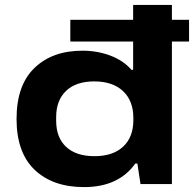

<svg xmlns="http://www.w3.org/2000/svg" viewBox="-20 -744 784 776"><path d="M319.8 12.2Q193.4 12.2 120.1 -57.6Q46.9 -127.4 46.9 -263.2Q46.9 -399.4 119.1 -469.2Q191.4 -539.1 313 -539.1Q373.5 -539.1 426 -519.3Q478.5 -499.5 511.2 -461.9H518.1V-576.2H264.2V-664.1H518.1V-724.1H674.8V-664.1H744.1V-576.2H674.8V0H547.9L535.2 -83H526.9Q459 12.2 319.8 12.2ZM361.8 -112.8Q436.5 -112.8 477.8 -151.4Q519 -189.9 519 -258.8V-267.1Q519 -336.4 477.3 -375.7Q435.5 -415 360.8 -415Q287.1 -415 247.1 -376.7Q207 -338.4 207 -271V-255.9Q207 -188 247.3 -150.4Q287.6 -112.8 361.8 -112.8Z"/></svg>

Font: Archivo Expanded
Style: Bold
Weight: 700
Width: 7
Designer: Hector Gatti
Foundry: Omnibus-Type
Version: Version 2.001